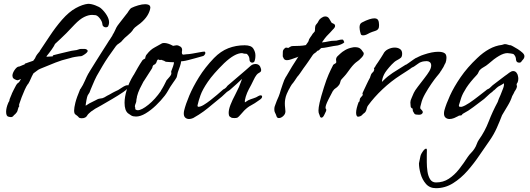

<svg xmlns="http://www.w3.org/2000/svg" viewBox="-20 -611 2774 1005"><path d="M37 2Q33 2 30 1Q27 0 25 0Q12 -2 12 -26Q12 -35 14.5 -46.5Q17 -58 23 -72V-71Q24 -76 27 -79.5Q30 -83 29 -85Q29 -90 35.5 -104.5Q42 -119 42 -120V-121Q44 -126 50 -137.5Q56 -149 58 -153Q66 -169 70 -173Q74 -177 77.5 -179Q81 -181 86 -191L87 -192Q87 -192 88 -193.5Q89 -195 90 -197Q86 -196 82.5 -194.5Q79 -193 73 -191H72Q67 -191 58 -195.5Q49 -200 47 -205Q45 -211 45 -214Q45 -227 55 -242.5Q65 -258 75 -262H76Q81 -262 89 -266Q97 -270 103 -272H105Q108 -272 109 -275.5Q110 -279 117 -280Q117 -280 130.5 -285Q144 -290 154 -293Q158 -299 162 -304Q166 -309 165 -310Q169 -319 175.5 -327.5Q182 -336 189 -344H188Q209 -375 240 -422Q271 -469 305 -508Q341 -549 376.5 -568.5Q412 -588 441 -591Q458 -591 479 -583Q500 -575 509 -567Q527 -551 539 -531Q551 -511 551 -494Q551 -484 547 -476V-475Q543 -468 534 -468Q527 -468 521.5 -472.5Q516 -477 516 -484Q515 -499 501.5 -516Q488 -533 475 -532Q471 -533 462 -533Q443 -533 420.5 -522Q398 -511 371 -483Q344 -454 327 -437Q310 -420 297 -408Q284 -396 268 -381Q264 -371 251 -352.5Q238 -334 223 -316Q228 -318 224.5 -316Q221 -314 225 -314Q230 -314 240.5 -315Q251 -316 256 -316Q256 -317 256.5 -319Q257 -321 260 -322H259L295 -331Q315 -335 335 -340.5Q355 -346 374 -348Q380 -348 389 -351.5Q398 -355 405 -355H422Q428 -355 433.5 -352Q439 -349 439 -344Q438 -337 424.5 -327.5Q411 -318 405 -317Q401 -317 392.5 -316Q384 -315 372 -313Q361 -311 357.5 -310Q354 -309 351 -308Q348 -307 336 -304Q305 -297 270.5 -283.5Q236 -270 193 -252Q181 -247 176.5 -243Q172 -239 155 -227Q146 -211 140.5 -197.5Q135 -184 127 -171H126Q118 -160 109.5 -141Q101 -122 93.5 -102.5Q86 -83 82 -70Q78 -57 79 -58Q81 -59 81.5 -57.5Q82 -56 80 -54Q76 -49 74 -40Q72 -31 69 -25Q65 -19 60.5 -14.5Q56 -10 53 -8Q49 -2 45 0Q41 2 37 2ZM408 8Q397 8 393 4Q390 1 388.5 -1Q387 -3 384 -5Q380 -8 374 -12.5Q368 -17 368 -33Q368 -47 374.5 -73.5Q381 -100 400 -145H401Q415 -166 424.5 -188.5Q434 -211 444 -229V-227Q444 -229 455 -246.5Q466 -264 481.5 -289Q497 -314 513 -339Q529 -364 540.5 -382Q552 -400 553 -402V-401Q555 -404 561.5 -414.5Q568 -425 569 -426H568Q578 -442 581.5 -450.5Q585 -459 589.5 -467.5Q594 -476 606 -491L641 -536Q646 -541 653.5 -553.5Q661 -566 669 -570Q683 -577 703.5 -583Q724 -589 740 -589Q751 -589 758.5 -585.5Q766 -582 767 -572Q766 -557 756 -537.5Q746 -518 726 -499Q716 -489 700 -478Q684 -467 676 -456H677Q666 -440 648.5 -426Q631 -412 622 -401Q615 -391 604 -384.5Q593 -378 587 -370Q542 -309 517 -266.5Q492 -224 486 -213Q482 -206 475.5 -191.5Q469 -177 463 -162.5Q457 -148 454 -141Q449 -125 444 -119.5Q439 -114 436 -103Q435 -99 432.5 -87Q430 -75 429 -65.5Q428 -56 429 -58L448 -70L486 -89L487 -90Q498 -95 503 -95Q508 -95 516 -97Q524 -99 541 -110Q542 -110 551 -115Q560 -120 569.5 -125.5Q579 -131 580 -131Q591 -137 592.5 -137Q594 -137 598 -139.5Q602 -142 619 -153Q637 -165 647 -165Q654 -165 654 -160Q654 -156 647.5 -148Q641 -140 625 -129Q597 -110 568.5 -93.5Q540 -77 511 -60Q495 -51 489.5 -48Q484 -45 483 -44.5Q482 -44 478.5 -42Q475 -40 464 -32L463 -31Q461 -31 453 -24Q445 -17 443 -15Q439 -11 435.5 -5Q432 1 426 4Q419 8 408 8Z M692 -1Q676 -1 667 -6.5Q658 -12 650 -18Q632 -33 632 -73Q632 -102 643 -139.5Q654 -177 679 -218V-217Q690 -237 701.5 -257Q713 -277 726 -296Q730 -300 734 -301.5Q738 -303 740 -305Q740 -309 742.5 -316.5Q745 -324 749 -327Q767 -351 790 -363Q813 -375 826 -383H825Q831 -386 839 -386Q859 -386 886 -371Q890 -371 894.5 -372.5Q899 -374 904 -374Q914 -374 924.5 -367Q935 -360 933 -345Q932 -342 932 -340Q932 -338 932 -336Q932 -325 940 -325Q944 -325 948 -326Q952 -327 956 -327Q967 -327 987 -330.5Q1007 -334 1025.5 -337.5Q1044 -341 1051 -341Q1055 -338 1055 -334Q1055 -330 1051.5 -325Q1048 -320 1044 -318Q1044 -318 1031.5 -314.5Q1019 -311 1001 -306Q983 -301 965.5 -296.5Q948 -292 938 -291L928 -290Q927 -278 922 -264Q917 -250 911 -233Q909 -228 908 -220.5Q907 -213 904 -205Q897 -193 888 -181Q879 -169 871 -156Q865 -146 858.5 -134.5Q852 -123 843 -111Q823 -85 796.5 -59.5Q770 -34 742.5 -17.5Q715 -1 692 -1ZM701 -34Q721 -34 756.5 -62.5Q792 -91 823 -136H822Q830 -148 838.5 -164Q847 -180 852 -191Q852 -191 857.5 -197Q863 -203 869 -210.5Q875 -218 876 -222Q877 -224 877 -227Q877 -229 876.5 -230.5Q876 -232 876 -236V-237Q882 -252 886 -264Q890 -276 891 -285Q884 -285 869 -286Q854 -287 844.5 -288Q835 -289 844 -289H847Q847 -290 838 -293Q829 -296 824 -298Q821 -297 818 -297Q813 -297 810.5 -299Q808 -301 805 -298Q801 -294 800 -288Q799 -282 792 -275L791 -274Q791 -275 786 -272Q781 -269 782 -269L781 -267Q779 -266 778.5 -261.5Q778 -257 775 -252Q765 -236 753.5 -218.5Q742 -201 732 -185V-186Q722 -168 712 -147Q702 -126 697 -106Q697 -101 695.5 -96.5Q694 -92 694 -89V-88Q694 -77 690 -69Q686 -61 686 -53Q689 -46 688 -42.5Q687 -39 691 -37Q696 -34 701 -34Z M970 12Q958 12 950 5Q942 -2 942 -17Q942 -21 942.5 -25Q943 -29 944 -33Q952 -66 971 -111Q990 -156 1021.5 -207Q1053 -258 1100 -307Q1135 -343 1175 -358.5Q1215 -374 1260 -374H1261Q1295 -374 1306 -356.5Q1317 -339 1317 -321Q1317 -300 1311 -288L1310 -287Q1306 -283 1300 -283Q1295 -283 1290.5 -287Q1286 -291 1286 -298Q1286 -308 1282.5 -315Q1279 -322 1274 -327Q1273 -329 1269 -329.5Q1265 -330 1260 -330H1259Q1256 -330 1253 -331.5Q1250 -333 1247 -333Q1209 -333 1153 -280Q1096 -224 1068 -183Q1040 -142 1029.5 -112.5Q1019 -83 1014 -60Q1013 -52 1019 -52Q1030 -52 1046.5 -62Q1063 -72 1081 -86Q1099 -100 1116 -114.5Q1133 -129 1143 -138Q1148 -143 1152.5 -145Q1157 -147 1160 -150Q1165 -154 1167.5 -158Q1170 -162 1174 -165Q1210 -196 1232 -214.5Q1254 -233 1266.5 -244Q1279 -255 1288 -263Q1301 -276 1317 -276Q1340 -276 1346 -251Q1350 -237 1339 -231.5Q1328 -226 1323 -219Q1315 -209 1306 -189.5Q1297 -170 1282 -143Q1273 -126 1266.5 -105.5Q1260 -85 1262 -75L1279 -86Q1292 -92 1307 -96.5Q1322 -101 1332 -108Q1339 -112 1344 -112Q1352 -112 1352 -105Q1352 -97 1340 -89Q1311 -68 1294 -59.5Q1277 -51 1258 -32Q1254 -28 1241.5 -13.5Q1229 1 1224 4Q1220 6 1215.5 6.5Q1211 7 1207 7Q1193 7 1190 4Q1188 2 1184.5 0.5Q1181 -1 1179 -6Q1177 -14 1177 -20Q1177 -38 1186.5 -62.5Q1196 -87 1212 -117Q1225 -142 1231 -156Q1237 -170 1240 -179.5Q1243 -189 1247 -198Q1233 -185 1218 -171Q1203 -157 1183 -140Q1180 -138 1175 -134.5Q1170 -131 1168 -130L1141 -105Q1113 -83 1091 -64Q1069 -45 1046 -28Q1023 -11 991 7Q979 12 970 12Z M1440 7Q1431 7 1428 -1Q1425 -11 1419.5 -21.5Q1414 -32 1417 -51Q1417 -51 1421 -62.5Q1425 -74 1429 -84Q1434 -95 1439 -107Q1444 -119 1450 -141Q1454 -151 1460.5 -172Q1467 -193 1477 -210V-209Q1492 -236 1508.5 -262.5Q1525 -289 1542 -315Q1537 -311 1528 -309Q1517 -305 1504 -300.5Q1491 -296 1482 -296Q1469 -296 1464.5 -306Q1460 -316 1460 -316V-317Q1460 -328 1460.5 -340.5Q1461 -353 1476 -362H1477Q1479 -362 1483.5 -361Q1488 -360 1489 -360Q1493 -362 1499 -366Q1505 -370 1512 -370H1513Q1530 -370 1549 -371Q1568 -372 1581 -375Q1587 -383 1592 -390.5Q1597 -398 1596 -400Q1597 -405 1603.5 -414.5Q1610 -424 1613 -428Q1615 -433 1621.5 -439.5Q1628 -446 1628 -448V-449Q1629 -451 1629 -456V-464Q1629 -469 1630.5 -474.5Q1632 -480 1636 -484Q1643 -491 1647.5 -501Q1652 -511 1665 -519Q1674 -525 1682 -525Q1696 -525 1703 -513.5Q1710 -502 1714 -495Q1715 -491 1724.5 -487.5Q1734 -484 1734 -475Q1734 -467 1722 -456Q1718 -451 1708 -440.5Q1698 -430 1690 -422Q1683 -415 1665 -389Q1681 -390 1698 -394Q1715 -398 1733 -398Q1738 -397 1750 -400.5Q1762 -404 1772 -404Q1776 -404 1778.5 -398.5Q1781 -393 1782 -390Q1778 -384 1765.5 -379Q1753 -374 1747 -373Q1743 -373 1726 -370Q1709 -367 1691.5 -363.5Q1674 -360 1667 -360Q1661 -361 1655 -353.5Q1649 -346 1641 -345Q1635 -337 1628.5 -333.5Q1622 -330 1617 -323Q1604 -304 1595 -290.5Q1586 -277 1582 -272Q1577 -266 1568.5 -253.5Q1560 -241 1551 -228Q1542 -215 1536 -209Q1532 -203 1523 -189.5Q1514 -176 1508 -170Q1503 -163 1500.5 -158Q1498 -153 1492 -142V-143Q1487 -134 1481 -119.5Q1475 -105 1473 -92Q1472 -87 1471.5 -81Q1471 -75 1471 -70Q1471 -57 1472.5 -46.5Q1474 -36 1474 -28Q1474 -14 1462.5 -3.5Q1451 7 1440 7ZM1783 -391Q1783 -391 1783 -391Q1783 -391 1782 -390L1783 -392Z M1880 -426Q1871 -426 1868.5 -432.5Q1866 -439 1865 -445Q1864 -450 1863 -456Q1862 -462 1862 -468Q1862 -476 1864.5 -482.5Q1867 -489 1874 -493Q1897 -505 1913 -510Q1929 -515 1939 -515Q1954 -515 1959 -506Q1964 -497 1964 -483Q1964 -479 1964 -475.5Q1964 -472 1963 -467Q1960 -454 1943.5 -449Q1927 -444 1916 -439Q1909 -435 1899.5 -430.5Q1890 -426 1882 -426ZM1662 5Q1658 5 1655 -1Q1653 -9 1650 -15Q1647 -21 1647 -33Q1647 -47 1653 -74Q1659 -101 1676 -155Q1689 -196 1700 -221Q1711 -246 1723 -269V-270Q1726 -274 1732 -277Q1738 -280 1740 -283H1739Q1741 -285 1740 -289.5Q1739 -294 1739 -298Q1739 -309 1746.5 -316.5Q1754 -324 1762 -331Q1770 -339 1787 -349Q1804 -359 1827 -363Q1830 -364 1833 -364Q1836 -364 1839 -364Q1856 -364 1865 -357Q1874 -350 1878 -342Q1880 -340 1882 -337Q1884 -334 1884 -330Q1884 -326 1880.5 -319.5Q1877 -313 1866 -303Q1861 -297 1851.5 -290.5Q1842 -284 1834 -276Q1824 -266 1815 -254Q1806 -242 1798 -231Q1791 -221 1783 -212.5Q1775 -204 1767 -195Q1763 -191 1761 -180.5Q1759 -170 1752 -163Q1745 -154 1736.5 -149Q1728 -144 1723 -135V-136Q1718 -127 1712 -115Q1706 -103 1700 -92Q1690 -72 1687 -62.5Q1684 -53 1684 -48Q1684 -42 1686.5 -40Q1689 -38 1687 -30Q1683 -21 1676.5 -8Q1670 5 1662 5Z M1853 0Q1844 -3 1844 -21Q1844 -32 1847.5 -46Q1851 -60 1858 -79V-76Q1860 -76 1862 -83Q1864 -90 1863 -91Q1864 -97 1871.5 -104.5Q1879 -112 1878 -113V-114Q1880 -118 1878 -119Q1876 -120 1879 -127Q1890 -150 1899 -169.5Q1908 -189 1917 -205Q1917 -205 1919 -212Q1921 -219 1924 -225V-223Q1925 -227 1929 -230.5Q1933 -234 1934 -235Q1939 -244 1939 -248Q1939 -250 1938 -250Q1937 -250 1937 -251Q1937 -252 1939 -255.5Q1941 -259 1947 -267H1946Q1950 -272 1958.5 -285Q1967 -298 1975.5 -311Q1984 -324 1986 -328Q1994 -345 2011.5 -353.5Q2029 -362 2046 -362Q2062 -362 2073.5 -354.5Q2085 -347 2085 -330Q2085 -314 2077.5 -308Q2070 -302 2057.5 -295.5Q2045 -289 2030 -273Q2001 -242 1991 -222.5Q1981 -203 1979 -182Q1983 -187 1988 -191Q2009 -212 2035.5 -229.5Q2062 -247 2103 -272H2105Q2106 -272 2118.5 -281Q2131 -290 2144.5 -299.5Q2158 -309 2161 -309Q2161 -309 2173 -315Q2185 -321 2198 -325Q2242 -340 2274 -340Q2297 -340 2308 -332Q2317 -326 2317 -308Q2317 -295 2311 -278V-280Q2310 -280 2307 -272.5Q2304 -265 2301 -260Q2299 -257 2294 -249Q2289 -241 2288 -239V-240Q2282 -229 2277 -223.5Q2272 -218 2265 -209Q2255 -197 2238 -172.5Q2221 -148 2205.5 -120.5Q2190 -93 2185 -71Q2184 -65 2181.5 -57.5Q2179 -50 2180 -45V-44Q2180 -42 2184 -38.5Q2188 -35 2189 -33Q2193 -29 2193 -24Q2193 -18 2186.5 -13.5Q2180 -9 2163 -11Q2152 -11 2148.5 -17Q2145 -23 2141 -30V-31Q2141 -33 2140.5 -35Q2140 -37 2140 -41Q2141 -43 2137.5 -43.5Q2134 -44 2130 -51Q2130 -51 2129 -61Q2128 -71 2128 -75Q2128 -85 2135 -99.5Q2142 -114 2146 -125Q2151 -136 2167 -157Q2183 -178 2200.5 -200.5Q2218 -223 2227 -238Q2237 -255 2237 -268Q2237 -280 2230 -285.5Q2223 -291 2214 -291Q2209 -291 2199.5 -290Q2190 -289 2181 -285Q2177 -284 2167.5 -277Q2158 -270 2149 -264Q2140 -258 2137 -258Q2130 -253 2124 -248.5Q2118 -244 2108 -238L2077 -218Q2027 -186 1982.5 -144Q1938 -102 1906 -58Q1902 -53 1900 -44Q1898 -35 1895 -29Q1891 -22 1887 -19.5Q1883 -17 1881 -15Q1873 -5 1865.5 -2.5Q1858 0 1853 0Z M2262 374Q2229 374 2209.5 351.5Q2190 329 2181.5 298.5Q2173 268 2173 244Q2178 221 2180.5 207.5Q2183 194 2199 174Q2206 167 2210 167Q2215 167 2214.5 177Q2214 187 2214 199Q2214 214 2214 238Q2214 262 2217.5 286.5Q2221 311 2231.5 327.5Q2242 344 2262 344Q2300 344 2329.5 324.5Q2359 305 2383 274.5Q2407 244 2428 211Q2436 199 2446 189Q2456 179 2463 168Q2471 156 2475.5 143Q2480 130 2487 120Q2518 77 2538 25Q2558 -27 2585 -77Q2590 -93 2600 -114Q2611 -140 2614.5 -151Q2618 -162 2618 -166.5Q2618 -171 2618 -175Q2608 -168 2602.5 -165.5Q2597 -163 2590 -159Q2583 -155 2568 -140L2567 -139Q2566 -140 2560.5 -134Q2555 -128 2551 -126Q2545 -122 2532 -109.5Q2519 -97 2514 -93Q2480 -68 2457 -50Q2434 -32 2402 -15L2396 -8L2394 -7Q2392 -7 2384.5 -6Q2377 -5 2381 -5H2382Q2375 -1 2368.5 1.5Q2362 4 2357 7Q2344 12 2333 12Q2321 12 2312.5 5Q2304 -2 2304 -17Q2304 -21 2304.5 -25Q2305 -29 2306 -33Q2315 -66 2335.5 -111Q2356 -156 2391 -207Q2426 -258 2478 -307Q2508 -336 2540.5 -354Q2573 -372 2607 -376Q2609 -376 2614 -378Q2619 -380 2623 -380Q2631 -380 2638.5 -377Q2646 -374 2654 -374Q2654 -374 2665 -368.5Q2676 -363 2690 -354Q2704 -345 2714.5 -335.5Q2725 -326 2725 -317Q2725 -307 2717.5 -299Q2710 -291 2708 -287Q2705 -283 2698 -283Q2683 -283 2681 -298Q2681 -308 2677.5 -315Q2674 -322 2669 -327Q2667 -329 2654 -331Q2641 -333 2636 -333Q2617 -333 2591.5 -318Q2566 -303 2537 -277Q2524 -266 2512.5 -260Q2501 -254 2492 -245Q2488 -241 2484.5 -232.5Q2481 -224 2476 -219Q2440 -181 2421 -151.5Q2402 -122 2394.5 -100Q2387 -78 2382 -60Q2382 -52 2387 -52H2397Q2414 -57 2437 -72.5Q2460 -88 2483.5 -106.5Q2507 -125 2524 -138Q2529 -143 2534.5 -145Q2540 -147 2543 -150Q2548 -154 2551.5 -158Q2555 -162 2559 -165Q2589 -188 2603.5 -199Q2618 -210 2624 -214.5Q2630 -219 2634 -221.5Q2638 -224 2645 -230Q2657 -239 2666 -239Q2677 -239 2683.5 -230.5Q2690 -222 2691 -214Q2693 -206 2693 -199Q2693 -187 2689 -179Q2684 -173 2684 -168Q2684 -166 2685 -164Q2686 -162 2686 -159Q2686 -156 2684 -150.5Q2682 -145 2675 -134V-135Q2670 -125 2668 -120.5Q2666 -116 2661 -108Q2653 -83 2639 -60Q2625 -37 2608 -8Q2595 26 2580 59.5Q2565 93 2542 126Q2519 158 2490.5 200.5Q2462 243 2427.5 282.5Q2393 322 2351.5 348Q2310 374 2262 374Z"/></svg>

Font: Vujahday Script
Style: Regular
Weight: 400
Designer: Robert E. Leuschke
Foundry: Robert E. Leuschke
Version: Version 1.010; ttfautohint (v1.8.3)